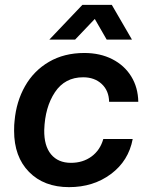

<svg xmlns="http://www.w3.org/2000/svg" viewBox="-20 -760 612 790"><path d="M38 -222Q38 -249 40 -263Q47 -342 83 -405.5Q119 -469 181.5 -505.5Q244 -542 327 -542Q392 -542 442 -516.5Q492 -491 520 -445.5Q548 -400 549 -341H429Q428 -387 398.5 -414.5Q369 -442 322 -442Q247 -442 206 -380.5Q165 -319 162 -225Q161 -160 190 -125Q219 -90 272 -90Q321 -90 356.5 -116Q392 -142 405 -188H526Q509 -98 436.5 -44Q364 10 264 10Q161 10 99.5 -52.5Q38 -115 38 -222ZM319 -740H440L523 -597H419L370 -682L289 -597H183Z"/></svg>

Font: Mona Sans SemiBold
Style: Italic
Weight: 600
Italic angle: -11.7°
Designer: Deni Anggara
Foundry: GitHub
Version: Version 2.000